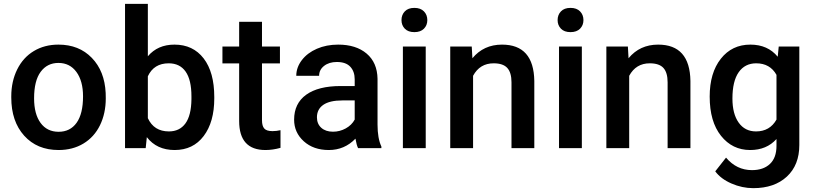

<svg xmlns="http://www.w3.org/2000/svg" viewBox="-20 -770 4236 998"><path d="M38.6 -269Q38.6 -346.7 69.3 -408.9Q100.1 -471.2 155.8 -504.6Q211.4 -538.1 283.7 -538.1Q390.6 -538.1 457.3 -469.2Q523.9 -400.4 529.3 -286.6L529.8 -258.8Q529.8 -180.7 499.8 -119.1Q469.7 -57.6 413.8 -23.9Q357.9 9.8 284.7 9.8Q172.9 9.8 105.7 -64.7Q38.6 -139.2 38.6 -263.2ZM157.2 -258.8Q157.2 -177.2 190.9 -131.1Q224.6 -85 284.7 -85Q344.7 -85 378.2 -131.8Q411.6 -178.7 411.6 -269Q411.6 -349.1 377.2 -396Q342.8 -442.9 283.7 -442.9Q225.6 -442.9 191.4 -396.7Q157.2 -350.6 157.2 -258.8Z M1093.8 -258.8Q1093.8 -135.7 1038.8 -63Q983.9 9.8 887.7 9.8Q794.9 9.8 743.2 -57.1L737.3 0H629.9V-750H748.5V-477.5Q799.8 -538.1 886.7 -538.1Q983.4 -538.1 1038.6 -466.3Q1093.8 -394.5 1093.8 -265.6ZM975.1 -269Q975.1 -355 944.8 -397.9Q914.6 -440.9 856.9 -440.9Q779.8 -440.9 748.5 -373.5V-155.8Q780.3 -86.9 857.9 -86.9Q913.6 -86.9 943.8 -128.4Q974.1 -169.9 975.1 -253.9Z M1341.8 -656.7V-528.3H1435.1V-440.4H1341.8V-145.5Q1341.8 -115.2 1353.8 -101.8Q1365.7 -88.4 1396.5 -88.4Q1417 -88.4 1438 -93.3V-1.5Q1397.5 9.8 1359.9 9.8Q1223.1 9.8 1223.1 -141.1V-440.4H1136.2V-528.3H1223.1V-656.7Z M1841.3 0Q1833.5 -15.1 1827.6 -49.3Q1771 9.8 1689 9.8Q1609.4 9.8 1559.1 -35.6Q1508.8 -81.1 1508.8 -147.9Q1508.8 -232.4 1571.5 -277.6Q1634.3 -322.8 1751 -322.8H1823.7V-357.4Q1823.7 -398.4 1800.8 -423.1Q1777.8 -447.8 1731 -447.8Q1690.4 -447.8 1664.6 -427.5Q1638.7 -407.2 1638.7 -376H1520Q1520 -419.4 1548.8 -457.3Q1577.6 -495.1 1627.2 -516.6Q1676.8 -538.1 1737.8 -538.1Q1830.6 -538.1 1885.7 -491.5Q1940.9 -444.8 1942.4 -360.4V-122.1Q1942.4 -50.8 1962.4 -8.3V0ZM1710.9 -85.4Q1746.1 -85.4 1777.1 -102.5Q1808.1 -119.6 1823.7 -148.4V-248H1759.8Q1693.8 -248 1660.6 -225.1Q1627.4 -202.1 1627.4 -160.2Q1627.4 -126 1650.1 -105.7Q1672.9 -85.4 1710.9 -85.4Z M2192.9 0H2074.2V-528.3H2192.9ZM2066.9 -665.5Q2066.9 -692.9 2084.2 -710.9Q2101.6 -729 2133.8 -729Q2166 -729 2183.6 -710.9Q2201.2 -692.9 2201.2 -665.5Q2201.2 -638.7 2183.6 -620.8Q2166 -603 2133.8 -603Q2101.6 -603 2084.2 -620.8Q2066.9 -638.7 2066.9 -665.5Z M2432.1 -528.3 2435.5 -467.3Q2494.1 -538.1 2589.4 -538.1Q2754.4 -538.1 2757.3 -349.1V0H2638.7V-342.3Q2638.7 -392.6 2616.9 -416.7Q2595.2 -440.9 2545.9 -440.9Q2474.1 -440.9 2439 -376V0H2320.3V-528.3Z M3004.4 0H2885.7V-528.3H3004.4ZM2878.4 -665.5Q2878.4 -692.9 2895.8 -710.9Q2913.1 -729 2945.3 -729Q2977.5 -729 2995.1 -710.9Q3012.7 -692.9 3012.7 -665.5Q3012.7 -638.7 2995.1 -620.8Q2977.5 -603 2945.3 -603Q2913.1 -603 2895.8 -620.8Q2878.4 -638.7 2878.4 -665.5Z M3243.7 -528.3 3247.1 -467.3Q3305.7 -538.1 3400.9 -538.1Q3565.9 -538.1 3568.8 -349.1V0H3450.2V-342.3Q3450.2 -392.6 3428.5 -416.7Q3406.7 -440.9 3357.4 -440.9Q3285.6 -440.9 3250.5 -376V0H3131.8V-528.3Z M3668.9 -268.1Q3668.9 -391.1 3726.8 -464.6Q3784.7 -538.1 3880.4 -538.1Q3970.7 -538.1 4022.5 -475.1L4027.8 -528.3H4134.8V-16.1Q4134.8 87.9 4070.1 147.9Q4005.4 208 3895.5 208Q3837.4 208 3782 183.8Q3726.6 159.7 3697.8 120.6L3753.9 49.3Q3808.6 114.3 3888.7 114.3Q3947.8 114.3 3981.9 82.3Q4016.1 50.3 4016.1 -11.7V-47.4Q3964.8 9.8 3879.4 9.8Q3786.6 9.8 3727.8 -64Q3668.9 -137.7 3668.9 -268.1ZM3787.1 -257.8Q3787.1 -178.2 3819.6 -132.6Q3852.1 -86.9 3909.7 -86.9Q3981.4 -86.9 4016.1 -148.4V-380.9Q3982.4 -440.9 3910.6 -440.9Q3852.1 -440.9 3819.6 -394.5Q3787.1 -348.1 3787.1 -257.8Z"/></svg>

Font: Vazir Medium UI
Style: Medium-UI
Weight: 500
Designer: Saber Rastikerdar
Foundry: Saber Rastikerdar
Version: Version 30.0.0